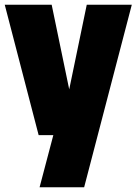

<svg xmlns="http://www.w3.org/2000/svg" viewBox="-25 -570 576 810"><path d="M341 -550H531L330 220H142L200 0H138L-5 -550H193L267 -193Z"/></svg>

Font: Encode Sans Condensed Black
Style: Regular
Weight: 900
Width: 3
Designer: Multiple Designers
Foundry: Impallari Type
Version: Version 2.000